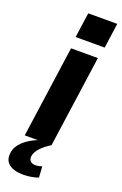

<svg xmlns="http://www.w3.org/2000/svg" viewBox="-191 -804 673 1062"><g transform="rotate(20 146.0 -273.0)"><path d="M266.3 -540 190.3 0H32.4L108.4 -540ZM302.4 -754.4 281.8 -607.4H110.9L131.5 -754.4ZM100 207.5Q42.6 207.5 13.6 184.4Q-15.3 161.3 -8.8 116.7Q-3.8 79.6 30.3 47.8Q64.5 16 121.8 -5L190.3 0Q152.4 24 131.2 47.4Q110 70.9 106 94.7Q103.6 113.6 113.7 124.3Q123.9 135 143.3 135Q163.3 135 182.2 127.5L186.2 192.9Q168.5 199 145.9 203.2Q123.2 207.5 100 207.5Z"/></g></svg>

Font: Pathway Extreme 8pt Thin
Style: Italic
Weight: 100
Italic angle: -8°
Designer: Eduardo Rodriguez Tunni
Foundry: Eduardo Rodriguez Tunni
Version: Version 1.000